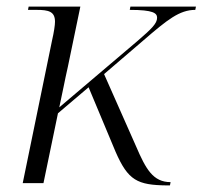

<svg xmlns="http://www.w3.org/2000/svg" viewBox="-20 -556 615 583"><path d="M487 7H496L498 -3C445 -3 423 -42 393 -112L296 -331L415 -433C488 -496 525 -526 573 -526L575 -536H376L374 -526C446 -526 457 -516 457 -502C457 -485 441 -469 398 -432L160 -230C170 -275 177 -314 186 -353L224 -536H67L65 -526H91C128 -526 147 -521 147 -490C147 -480 144 -459 138 -433L49 0H112L156 -212L249 -291L331 -95C369 -8 397 6 487 7Z"/></svg>

Font: Noto Serif Display Light
Style: Italic
Weight: 300
Italic angle: -12°
Designer: Monotype Design Team
Foundry: Monotype Imaging Inc.
Version: Version 2.009